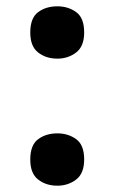

<svg xmlns="http://www.w3.org/2000/svg" viewBox="-20 -576 364 609"><path d="M162 -390Q125.9 -390 101 -409.5Q76 -428.9 76 -472.8Q76 -519 101 -537.5Q125.9 -556 162 -556Q196 -556 221.5 -537.7Q247 -519.4 247 -473Q247 -429 221.5 -409.5Q196 -390 162 -390ZM162 13Q125.9 13 101 -6.5Q76 -25.9 76 -69.8Q76 -116 101 -134.5Q125.9 -153 162 -153Q196 -153 221.5 -134.7Q247 -116.4 247 -70Q247 -26 221.5 -6.5Q196 13 162 13Z"/></svg>

Font: Noto Sans Gurmukhi
Style: Regular
Weight: 400
Designer: Jelle Bosma - Monotype Design Team
Foundry: Monotype Imaging Inc.
Version: Version 2.003